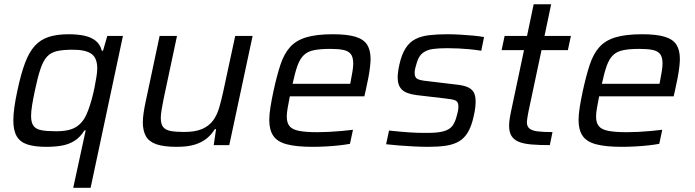

<svg xmlns="http://www.w3.org/2000/svg" viewBox="-20 -678 3246 897"><path d="M322.1 199.5 380.3 -68.9H374.6Q355 -37.4 329 -20.7Q302.9 -3.9 270.2 2Q237.4 8 196.1 8Q142.4 8 108.2 -3.1Q74.1 -14.2 58.2 -41.3Q42.3 -68.3 42.3 -115.3Q42.3 -142.3 47.1 -176.8Q51.8 -211.2 61.2 -254.5Q77.7 -332.3 96.8 -383.5Q116 -434.7 142.8 -464.1Q169.6 -493.4 208.2 -505.7Q246.8 -518 300.7 -518Q341.3 -518 373.2 -511.4Q405.1 -504.7 426.6 -487.8Q448.1 -470.9 455.7 -440.9H461.3L481.2 -510H554.3L403.3 199.5ZM240.7 -64.8Q277.3 -64.8 301.6 -70.9Q325.8 -77 343 -89.9Q360.2 -102.9 373.9 -123.9Q382.2 -137.2 391 -160.1Q399.9 -183 407.7 -211.2Q415.6 -239.3 421.3 -267.4Q426.9 -295.5 430.6 -319.4Q434.3 -343.2 434.3 -358.5Q434.3 -407.2 407.1 -426.5Q379.9 -445.8 320 -445.8Q275.4 -445.8 246.7 -439.4Q218 -433 200.2 -413.9Q182.3 -394.7 169.3 -356.6Q156.3 -318.5 143 -255Q134.6 -215.5 129.9 -186.2Q125.2 -156.8 125.2 -136.2Q125.2 -105.8 136.5 -90.1Q147.7 -74.5 173.4 -69.6Q199.1 -64.8 240.7 -64.8Z M806.3 8Q744.9 8 710.3 -4.1Q675.7 -16.3 661.5 -41.9Q647.3 -67.6 647.3 -106.8Q647.3 -126.2 650.9 -150.6Q654.4 -175 660.4 -202.5L725.7 -510H806.9L744.2 -215.1Q738.8 -187.7 735 -165.1Q731.2 -142.4 731.2 -127Q731.2 -98.9 742 -84.8Q752.8 -70.8 776.9 -66.1Q800.9 -61.5 840.7 -61.5Q893.1 -61.5 925.2 -75.8Q957.4 -90.2 975.8 -115.6Q994.2 -141 1004.1 -175.1Q1014 -209.2 1022.5 -248.2L1078.9 -510H1160.1L1051.1 0H978.5L989.4 -74.8H983.8Q969.1 -50.8 946.8 -32Q924.4 -13.2 890.7 -2.6Q856.9 8 806.3 8Z M1441.2 8Q1365 8 1320.3 -3.8Q1275.5 -15.6 1256.8 -43.4Q1238 -71.2 1238 -117Q1238 -143.5 1243.5 -177.8Q1249 -212.1 1258 -254Q1273.5 -325.2 1290.1 -375.4Q1306.7 -425.7 1334.4 -457.2Q1362.1 -488.8 1410 -503.4Q1457.9 -518 1535 -518Q1602.7 -518 1641 -506.1Q1679.3 -494.3 1695.3 -469Q1711.3 -443.7 1711.3 -402.3Q1711.3 -387.8 1708.6 -364.4Q1705.9 -340.9 1700.6 -313.2Q1695.4 -285.4 1688.4 -254.9L1682.2 -227.8H1334Q1328.1 -197.6 1324 -174.2Q1319.8 -150.8 1319.8 -133.2Q1319.8 -104.3 1332.9 -88.4Q1346 -72.5 1377.6 -66.5Q1409.1 -60.4 1463.7 -60.4Q1488 -60.4 1517.3 -61.9Q1546.6 -63.3 1576.1 -66.1Q1605.5 -68.8 1629 -71.7L1615 -6.1Q1594.2 -2.1 1564.7 1.2Q1535.3 4.5 1503 6.2Q1470.8 8 1441.2 8ZM1346.9 -286.4H1616.1L1619 -301.4Q1623.9 -326.8 1627.1 -346.6Q1630.2 -366.3 1630.2 -381Q1630.2 -410.8 1619 -425.3Q1607.7 -439.8 1584.2 -444.7Q1560.7 -449.6 1522.9 -449.6Q1475.5 -449.6 1445.9 -443.4Q1416.4 -437.3 1398.8 -419.9Q1381.1 -402.5 1369.6 -370.6Q1358.1 -338.6 1346.9 -286.4Z M1980.7 8Q1950 8 1914.2 6.2Q1878.5 4.5 1844.5 1.7Q1810.6 -1.1 1783.9 -4.1L1797.5 -68.1Q1825.5 -65.1 1848.2 -63.1Q1870.8 -61.1 1891.2 -59.6Q1911.6 -58.1 1931.9 -57.6Q1952.2 -57.1 1975.5 -57.1Q2027 -57.1 2054.2 -65.2Q2081.4 -73.2 2094.3 -90.9Q2107.2 -108.7 2114.1 -137.9Q2118.1 -151 2119.9 -161.5Q2121.6 -172 2121.6 -180.4Q2121.6 -202.9 2107.8 -208.7Q2093.9 -214.6 2063.5 -217.6L1926 -233.7Q1877.6 -239.8 1857.7 -259.3Q1837.8 -278.8 1837.8 -315.8Q1837.8 -325.7 1839.8 -342.1Q1841.8 -358.5 1845.8 -376.1Q1856.8 -425.2 1875.7 -453.8Q1894.5 -482.4 1921.8 -495.9Q1949.2 -509.5 1986.1 -513.7Q2023 -518 2069.7 -518Q2098.1 -518 2129.3 -516.2Q2160.6 -514.5 2190.3 -511.7Q2219.9 -508.9 2241.4 -504.9L2228.4 -440.9Q2201 -445.4 2174.9 -447.9Q2148.8 -450.3 2122.8 -451.6Q2096.8 -452.9 2068.7 -452.9Q2032.1 -452.9 2003.7 -449.3Q1975.3 -445.7 1955.5 -431Q1935.8 -416.3 1926.4 -382.2Q1922.9 -371 1920.1 -359.8Q1917.2 -348.6 1917.2 -336.9Q1917.2 -315.4 1930.8 -308.8Q1944.3 -302.2 1975.6 -299.2L2110.7 -283Q2141.6 -280 2161.8 -272.2Q2182 -264.4 2192.1 -248.6Q2202.1 -232.7 2202.1 -203Q2202.1 -191.2 2200.1 -173.9Q2198.1 -156.7 2193.1 -135.3Q2183 -88.9 2166.2 -60.4Q2149.3 -32 2123.9 -17.2Q2098.5 -2.5 2063.1 2.8Q2027.8 8 1980.7 8Z M2548.7 0Q2499.7 0 2463.8 -3Q2428 -5.9 2404.6 -15.2Q2381.2 -24.5 2369.8 -42.6Q2358.4 -60.8 2358.4 -91.2Q2358.4 -100.3 2359.4 -110Q2360.5 -119.8 2362.5 -131.2Q2364.5 -142.7 2367.1 -155.5L2428.1 -443.8H2323.4L2337.5 -510H2442.2L2473.2 -658H2554.9L2523.9 -510H2647.2L2633.1 -443.8H2509.9L2448.7 -155.5Q2447.7 -150.5 2446.1 -141.1Q2444.5 -131.7 2443 -122Q2441.4 -112.4 2441.4 -107.8Q2441.4 -87.7 2453.5 -77.6Q2465.6 -67.4 2491.8 -64.2Q2518 -61 2561.2 -61Z M2886.2 8Q2810 8 2765.3 -3.8Q2720.5 -15.6 2701.8 -43.4Q2683 -71.2 2683 -117Q2683 -143.5 2688.5 -177.8Q2694 -212.1 2703 -254Q2718.5 -325.2 2735.1 -375.4Q2751.7 -425.7 2779.4 -457.2Q2807.1 -488.8 2855 -503.4Q2902.9 -518 2980 -518Q3047.7 -518 3086 -506.1Q3124.3 -494.3 3140.3 -469Q3156.3 -443.7 3156.3 -402.3Q3156.3 -387.8 3153.6 -364.4Q3150.9 -340.9 3145.6 -313.2Q3140.4 -285.4 3133.4 -254.9L3127.2 -227.8H2779Q2773.1 -197.6 2769 -174.2Q2764.8 -150.8 2764.8 -133.2Q2764.8 -104.3 2777.9 -88.4Q2791 -72.5 2822.6 -66.5Q2854.1 -60.4 2908.7 -60.4Q2933 -60.4 2962.3 -61.9Q2991.6 -63.3 3021.1 -66.1Q3050.5 -68.8 3074 -71.7L3060 -6.1Q3039.2 -2.1 3009.7 1.2Q2980.3 4.5 2948 6.2Q2915.8 8 2886.2 8ZM2791.9 -286.4H3061.1L3064 -301.4Q3068.9 -326.8 3072.1 -346.6Q3075.2 -366.3 3075.2 -381Q3075.2 -410.8 3064 -425.3Q3052.7 -439.8 3029.2 -444.7Q3005.7 -449.6 2967.9 -449.6Q2920.5 -449.6 2890.9 -443.4Q2861.4 -437.3 2843.8 -419.9Q2826.1 -402.5 2814.6 -370.6Q2803.1 -338.6 2791.9 -286.4Z"/></svg>

Font: Saira Thin
Style: Italic
Weight: 100
Italic angle: -12°
Designer: Hector Gatti with collaboration of the Omnibus-Type team
Foundry: Omnibus-Type
Version: Version 1.101